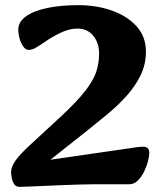

<svg xmlns="http://www.w3.org/2000/svg" viewBox="-20 -716 620 746"><path d="M96 -152 213 -260Q280 -322 312.5 -364.5Q345 -407 355 -440.5Q365 -474 365 -507Q365 -550 342 -577.5Q319 -605 281 -605Q249 -605 215 -588.5Q181 -572 157 -555Q138 -542 121.5 -532Q105 -522 92 -522Q80 -522 70.5 -535Q61 -548 56 -566.5Q51 -585 51 -601Q51 -631 81 -652.5Q111 -674 163.5 -685Q216 -696 284 -696Q355 -696 414.5 -675Q474 -654 510.5 -614Q547 -574 547 -515Q547 -466 526 -423Q505 -380 471 -342.5Q437 -305 397.5 -272.5Q358 -240 322 -211L126 -56L125 -88L477 -139Q496 -142 511 -144Q526 -146 536 -146Q560 -146 560 -122Q560 -110 555 -90Q550 -70 540 -49.5Q530 -29 515.5 -14.5Q501 0 481 0H343Q321 0 288 1Q255 2 218 3.5Q181 5 147 6.5Q113 8 88.5 9Q64 10 56 10Q42 10 35 -0.5Q28 -11 25.5 -25Q23 -39 23 -47Q23 -67 39.5 -91Q56 -115 96 -152Z"/></svg>

Font: Alkatra
Style: Bold
Weight: 700
Designer: Suman Bhandary
Version: Version 1.100;gftools[0.9.22]